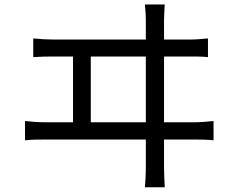

<svg xmlns="http://www.w3.org/2000/svg" viewBox="-20 -788 1040 843"><path d="M703.2 -768.5Q701.8 -744.2 701 -725.7Q700.2 -707.2 700.2 -698Q700.2 -691.9 700.2 -656Q700.2 -620.2 700.2 -564.9Q700.2 -509.6 700.2 -444.9Q700.2 -380.1 700.2 -315.3Q700.2 -250.5 700.2 -195.2Q700.2 -139.8 700.2 -103.7Q700.2 -67.5 700.2 -60.7Q700.2 -53.4 700.7 -28.1Q701.2 -2.7 703.6 34.3H616.3Q619.3 -3 619.8 -27.3Q620.3 -51.7 620.3 -58.7Q620.3 -65.5 620.3 -102Q620.3 -138.4 620.3 -194.4Q620.3 -250.3 620.3 -315.7Q620.3 -381.1 620.3 -446.3Q620.3 -511.5 620.3 -566.8Q620.3 -622.1 620.3 -657.6Q620.3 -693 620.3 -698Q620.3 -709 619.5 -726.3Q618.7 -743.5 616.3 -768.5ZM300.6 -227.8V-572.9H378.6V-227.8ZM89.8 -256.7Q112.4 -254 134.7 -252.6Q157 -251.2 178 -251.2H835Q858 -251.2 878.3 -253.1Q898.6 -255 917.6 -256.7V-172Q897.4 -174.4 873.6 -174.9Q849.8 -175.4 835 -175.4H178Q157.4 -175.4 135.4 -174.9Q113.4 -174.4 89.8 -172ZM126 -619.3Q148 -617.1 170.6 -615.7Q193.2 -614.4 214.6 -614.4H810Q833.5 -614.4 853.6 -615.9Q873.8 -617.5 893.1 -619.3V-537.1Q873 -539.5 849 -539.7Q825 -539.9 810 -539.9H214.6Q193.6 -539.9 171.3 -539.4Q149 -538.9 126 -537.1Z"/></svg>

Font: Noto Sans JP
Style: Regular
Weight: 100
Designer: Ryoko NISHIZUKA 西塚涼子 (kana, bopomofo & ideographs); Paul D. Hunt (Latin, Greek & Cyrillic); Sandoll Communications 산돌커뮤니
Foundry: Adobe
Version: Version 2.004;hotconv 1.0.118;makeotfexe 2.5.65603